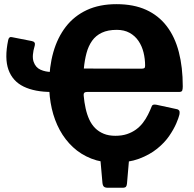

<svg xmlns="http://www.w3.org/2000/svg" viewBox="-20 -772 934 923"><path d="M529.8 10Q468.5 10 418.6 -9.7Q368.6 -29.4 330.8 -64.6Q292.9 -99.8 267.3 -146.9Q241.7 -194.1 229 -249.8Q216.3 -305.6 216.3 -365.3Q216.3 -450.3 236.3 -520.8Q256.3 -591.4 296.3 -643.3Q336.4 -695.1 397.2 -723.6Q458.1 -752 539.8 -752Q622.5 -752 682.4 -724.8Q742.2 -697.6 781.5 -646.2Q820.9 -594.8 839.7 -521.8Q858.6 -448.9 858.6 -356.6Q858.6 -344.1 856.1 -337Q853.7 -329.9 839.9 -329.9H397.6Q380.2 -329.9 382.3 -312.5Q385.1 -280.4 391.6 -251.1Q398 -221.9 409 -197.8Q420 -173.7 437.2 -156.3Q454.5 -139 478.5 -129.1Q502.4 -119.2 534.8 -119.2Q566.3 -119.2 590.6 -127.4Q614.9 -135.6 633.6 -149.2Q652.3 -162.8 666.5 -181Q680.7 -199.3 691.3 -220.4Q701.9 -241.6 710.2 -262.7Q714.1 -271.8 732.2 -268.4L832.2 -246.8Q836.6 -245.8 840.9 -241Q845.1 -236.1 842.4 -220.7Q839.1 -206.1 827.3 -178.4Q815.4 -150.7 793.2 -118.2Q770.9 -85.7 735 -56.8Q699.2 -27.9 648.6 -8.9Q597.9 10 529.8 10ZM498.9 130.6Q485.3 130.6 479.6 125.4Q473.9 120.2 472.5 107.3L458.2 -55H604.7L590.5 109.9Q589.7 120.6 585.6 125.6Q581.5 130.6 568.6 130.6ZM228.3 -329.9Q147.3 -329.9 94 -355.6Q40.7 -381.4 20.8 -436.5Q0.9 -491.7 19.4 -579.5Q23.1 -597.2 37.8 -593.3L133.4 -574.5Q151.4 -570.9 147.2 -553.5Q132.1 -503.5 141.4 -475.6Q150.7 -447.7 174.8 -436.9Q199 -426.1 228.3 -426.1ZM383 -442.5 659.6 -441.8Q670.3 -441.8 674 -444.7Q677.6 -447.6 677.6 -456.3Q677.6 -489.4 669.9 -520.1Q662.3 -550.9 645.7 -575.3Q629.1 -599.7 603.1 -614.1Q577.2 -628.5 541.2 -628.5Q498.9 -628.5 469.7 -614.8Q440.6 -601.1 422.7 -575.9Q404.9 -550.6 395.9 -516.9Q386.9 -483.2 383 -442.5Z"/></svg>

Font: Libre Franklin Thin
Style: Regular
Weight: 100
Designer: Pablo Impallari, Rodrigo Fuenzalida, Nhung Nguyen
Foundry: Impallari Type
Version: Version 3.000